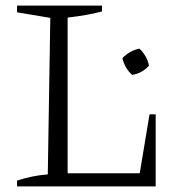

<svg xmlns="http://www.w3.org/2000/svg" viewBox="-20 -667 654 687"><path d="M515 -258H537V0H41V-21Q69 -30 96.5 -35.5Q124 -41 151 -43L160 -603L41 -623V-647H345V-626Q319 -619 287.5 -613.5Q256 -608 222 -604V-47H480ZM453 -399Q441 -409 431.5 -425Q422 -441 418 -459Q444 -486 479 -493Q492 -481 501 -465Q510 -449 513 -432Q489 -405 453 -399Z"/></svg>

Font: Piazzolla SC Light
Style: Regular
Weight: 300
Designer: Juan Pablo del Peral
Foundry: Huerta Tipografica
Version: Version 1.330